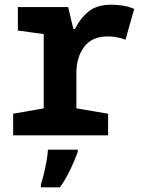

<svg xmlns="http://www.w3.org/2000/svg" viewBox="-20 -576 603 817"><path d="M36 0V-92L166 -115V-431L56 -446V-546H270L292 -453H299Q322 -499 357.5 -527.5Q393 -556 454 -556Q474 -556 500 -552.5Q526 -549 551 -538L514 -407Q499 -413 479.5 -417Q460 -421 438 -421Q372 -421 338.5 -377Q305 -333 305 -264V-115L440 -92V0ZM154 209Q160 191 166.5 164Q173 137 178 109.5Q183 82 184 61H311V70Q299 104 279.5 145Q260 186 235 221H154Z"/></svg>

Font: Noto Sans Mono SemiCondensed
Style: Bold
Weight: 700
Width: 4
Designer: Monotype Design Team
Foundry: Monotype Imaging Inc.
Version: Version 2.014